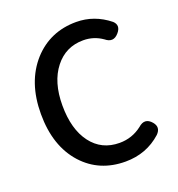

<svg xmlns="http://www.w3.org/2000/svg" viewBox="-137 -863 919 989"><g transform="rotate(-20 323.0 -368.5)"><path d="M384 13Q241 13 151 -86Q57 -190 57 -366Q57 -541 153 -648Q246 -750 389 -750Q488 -750 569 -685Q599 -657 569 -622Q536 -583 496 -616Q449 -649 391 -649Q295 -649 236 -574Q176 -498 176 -370Q176 -239 233 -163.5Q290 -88 388 -88Q457 -88 511 -130Q551 -166 585 -126Q613 -93 581 -61Q499 13 384 13Z"/></g></svg>

Font: GenSenRounded TW M
Style: Regular
Weight: 500
Version: Version 1.501;PS 1;hotconv 16.6.51;makeotf.lib2.5.65220